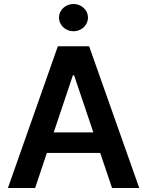

<svg xmlns="http://www.w3.org/2000/svg" viewBox="-20 -938 733 958"><path d="M19.5 0 268.6 -707H424.8L674.8 0H539.1L480 -174.8H213.9L155.3 0ZM445.8 -277.3 349.6 -562.5H343.8L248 -277.3ZM274.4 -850.6Q274.4 -868.7 284.2 -884.3Q293.9 -899.9 310.8 -908.9Q327.6 -918 346.7 -918Q366.2 -918 382.8 -908.9Q399.4 -899.9 409.2 -884.3Q418.9 -868.7 418.9 -850.6Q418.9 -832 409.2 -816.2Q399.4 -800.3 382.8 -791.3Q366.2 -782.2 346.7 -782.2Q327.6 -782.2 310.8 -791.3Q293.9 -800.3 284.2 -816.2Q274.4 -832 274.4 -850.6Z"/></svg>

Font: Pretendard GOV SemiBold
Style: Regular
Weight: 600
Designer: Base glyphs from Inter by Rasmus Andersson; Hangeul glyphs from Noto Sans CJK(Source Han Sans) by Jang Soo-young and Kan
Foundry: Kil Hyung-jin
Version: Version 1.309